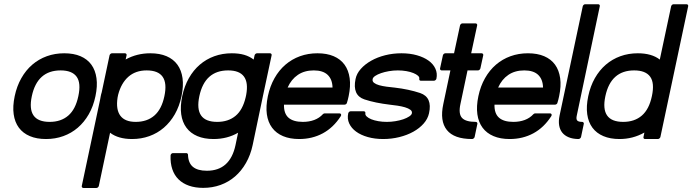

<svg xmlns="http://www.w3.org/2000/svg" viewBox="-20 -660 3336 925"><path d="M289.6 -403.3Q335 -403.3 367.9 -389.2Q400.9 -375 420.2 -348.4Q439.5 -321.8 444.8 -283.4Q450.2 -245.1 439.9 -196.8Q429.7 -147.9 407.7 -109.6Q385.7 -71.3 354.7 -44.7Q323.7 -18.1 284.9 -4.2Q246.1 9.8 201.7 9.8Q156.7 9.8 123.8 -4.2Q90.8 -18.1 71 -44.7Q51.3 -71.3 45.9 -109.6Q40.5 -147.9 50.8 -196.8Q61 -245.1 82.8 -283.4Q104.5 -321.8 135.5 -348.4Q166.5 -375 205.6 -389.2Q244.6 -403.3 289.6 -403.3ZM349.1 -290.5Q327.1 -320.8 272 -320.8Q159.7 -320.8 133.3 -196.8Q106.9 -72.8 219.2 -72.8Q273.9 -72.8 309.1 -103.3Q344.2 -133.8 357.4 -196.8Q371.1 -260.3 349.1 -290.5Z M582 -403.3Q585.9 -403.3 588.4 -400.4Q590.8 -397.5 589.8 -393.6L585.4 -373.5Q639.2 -403.3 704.1 -403.3Q749.5 -403.3 782.5 -389.2Q815.4 -375 834.7 -348.4Q854 -321.8 859.4 -283.4Q864.7 -245.1 854.5 -196.8Q844.2 -147.9 822.3 -109.6Q800.3 -71.3 769.3 -44.7Q738.3 -18.1 699.5 -4.2Q660.6 9.8 616.2 9.8Q549.8 9.8 510.3 -20.5L456.1 235.8Q455.1 239.7 451.7 242.7Q448.2 245.6 444.3 245.6H381.8Q377.9 245.6 375.5 242.7Q373 239.7 374 235.8L462.4 -180.7Q462.9 -183.1 463.6 -187.5Q464.4 -191.9 465.3 -196.8Q466.3 -202.1 467.5 -206.8Q468.8 -211.4 469.7 -213.9L507.8 -393.6Q508.8 -397.5 512.2 -400.4Q515.6 -403.3 519.5 -403.3ZM546.4 -189.9Q537.6 -132.3 559.8 -102.5Q582 -72.8 633.8 -72.8Q688.5 -72.8 723.6 -103.3Q758.8 -133.8 772 -196.8Q798.3 -320.8 686.5 -320.8Q633.3 -320.8 598.6 -290.3Q564 -259.8 549.3 -204.1Z M1096.7 -403.3Q1130.4 -403.3 1156 -396Q1181.6 -388.7 1202.1 -373L1206.5 -393.6Q1207.5 -397.5 1210.9 -400.4Q1214.4 -403.3 1218.3 -403.3H1280.8Q1284.7 -403.3 1287.1 -400.4Q1289.6 -397.5 1288.6 -393.6L1246.6 -196.8L1197.3 38.6Q1187 86.9 1165 125.2Q1143.1 163.6 1112.3 190.2Q1081.5 216.8 1042.5 231Q1003.4 245.1 959 245.1Q920.4 245.1 890.4 234.6Q860.4 224.1 840.1 204.1Q819.8 184.1 810.1 155Q800.3 126 801.8 88.9Q802.2 84 805.7 80.8Q809.1 77.6 813.5 77.6H877.9Q880.9 77.6 883.1 79.8Q885.3 82 885.7 85Q886.7 125 909.4 143.8Q932.1 162.6 976.6 162.6Q1088.4 162.6 1114.7 38.6L1127 -20.5Q1074.7 9.8 1008.8 9.8Q963.9 9.8 930.9 -4.2Q897.9 -18.1 878.2 -44.7Q858.4 -71.3 853 -109.6Q847.7 -147.9 857.9 -196.8Q868.2 -245.1 889.9 -283.4Q911.6 -321.8 942.6 -348.4Q973.6 -375 1012.7 -389.2Q1051.8 -403.3 1096.7 -403.3ZM1166 -202.6Q1188 -320.8 1079.1 -320.8Q966.8 -320.8 940.4 -196.8Q914.1 -72.8 1026.4 -72.8Q1079.6 -72.8 1114.5 -101.6Q1149.4 -130.4 1163.6 -191.4Z M1509.3 -403.3Q1554.7 -403.3 1587.6 -389.2Q1620.6 -375 1639.9 -348.4Q1659.2 -321.8 1664.6 -283.4Q1669.9 -245.1 1659.7 -196.8Q1657.7 -188 1655.8 -179.9Q1653.8 -171.9 1651.4 -164.6Q1650.4 -160.6 1647 -158.2Q1643.6 -155.8 1639.6 -155.8H1348.1Q1347.2 -112.8 1370.1 -92.8Q1393.1 -72.8 1439 -72.8Q1469.2 -72.8 1493.9 -82Q1518.6 -91.3 1535.6 -109.9Q1539.6 -113.8 1544.4 -113.8H1615.7Q1621.1 -113.8 1623 -109.6Q1625 -105.5 1621.6 -100.1Q1586.4 -45.4 1535.4 -17.8Q1484.4 9.8 1421.4 9.8Q1376.5 9.8 1343.5 -4.2Q1310.5 -18.1 1290.8 -44.7Q1271 -71.3 1265.6 -109.6Q1260.3 -147.9 1270.5 -196.8Q1280.8 -245.1 1302.5 -283.4Q1324.2 -321.8 1355.2 -348.4Q1386.2 -375 1425.3 -389.2Q1464.4 -403.3 1509.3 -403.3ZM1582 -238.3Q1581.1 -277.8 1558.6 -299.3Q1536.1 -320.8 1491.7 -320.8Q1446.8 -320.8 1415 -299.3Q1383.3 -277.8 1365.7 -238.3Z M2007.3 -271Q2003.4 -271 2001.2 -273.9Q1999 -276.9 2000 -280.8Q2001.5 -288.1 1993.7 -295.2Q1985.8 -302.2 1971.4 -308.1Q1957 -314 1937.5 -317.4Q1918 -320.8 1896.5 -320.8Q1874.5 -320.8 1853.5 -317.1Q1832.5 -313.5 1815.7 -307.6Q1798.8 -301.8 1787.8 -294.4Q1776.9 -287.1 1775.4 -279.3Q1772.9 -268.1 1782 -261Q1791 -253.9 1806.6 -249.5Q1822.3 -245.1 1842.5 -242.4Q1862.8 -239.7 1882.8 -237.8Q1949.2 -230 2003.9 -211.9Q2064 -191.4 2046.9 -114.3Q2041 -87.4 2021 -64.7Q2001 -42 1971.2 -25.4Q1941.4 -8.8 1903.8 0.5Q1866.2 9.8 1826.2 9.8Q1785.2 9.8 1751.7 0.2Q1718.3 -9.3 1695.6 -25.9Q1672.9 -42.5 1662.4 -65.2Q1651.9 -87.9 1657.7 -114.3Q1658.7 -118.2 1662.1 -121.1Q1665.5 -124 1669.4 -124H1732.4Q1736.3 -124 1738.8 -121.1Q1741.2 -118.2 1740.2 -114.3Q1738.8 -106.4 1746.6 -98.9Q1754.4 -91.3 1768.8 -85.4Q1783.2 -79.6 1802.7 -76.2Q1822.3 -72.8 1843.8 -72.8Q1864.3 -72.8 1885 -76.2Q1905.8 -79.6 1922.9 -85.4Q1939.9 -91.3 1951.4 -98.9Q1962.9 -106.4 1964.4 -114.3Q1966.3 -124.5 1956.8 -131.3Q1947.3 -138.2 1931.2 -143.1Q1915 -147.9 1895 -150.9Q1875 -153.8 1856.9 -155.8Q1824.2 -159.7 1793 -166Q1761.7 -172.4 1735.4 -181.2Q1676.8 -201.2 1692.9 -279.3Q1698.2 -305.7 1718.3 -328.1Q1738.3 -350.6 1768.1 -367.4Q1797.9 -384.3 1835.4 -393.8Q1873 -403.3 1914.1 -403.3Q1955.1 -403.3 1988.5 -393.8Q2022 -384.3 2044.7 -367.9Q2067.4 -351.6 2077.6 -329.1Q2087.9 -306.6 2082.5 -280.8Q2081.5 -276.9 2077.9 -273.9Q2074.2 -271 2070.3 -271Z M2113.8 -393.6Q2114.7 -397.5 2118.2 -400.4Q2121.6 -403.3 2125.5 -403.3H2167.5L2196.3 -537.6Q2197.3 -541.5 2200.7 -544.4Q2204.1 -547.4 2208 -547.4H2271Q2274.9 -547.4 2277.3 -544.4Q2279.8 -541.5 2278.8 -537.6L2250 -403.3H2300.3Q2304.2 -403.3 2306.6 -400.4Q2309.1 -397.5 2308.1 -393.6L2294.4 -330.6Q2293.5 -326.7 2290 -323.7Q2286.6 -320.8 2282.7 -320.8H2232.4L2198.2 -158.7Q2188 -111.8 2205.6 -92.3Q2223.1 -72.8 2272 -72.8Q2275.9 -72.8 2278.3 -69.8Q2280.8 -66.9 2279.8 -63L2266.6 0Q2265.6 3.9 2262 6.8Q2258.3 9.8 2254.4 9.8Q2167.5 9.8 2132.8 -33.7Q2098.1 -77.1 2115.7 -158.7L2149.9 -320.8H2107.9Q2104 -320.8 2101.6 -323.7Q2099.1 -326.7 2100.1 -330.6Z M2523.4 -403.3Q2568.8 -403.3 2601.8 -389.2Q2634.8 -375 2654.1 -348.4Q2673.3 -321.8 2678.7 -283.4Q2684.1 -245.1 2673.8 -196.8Q2671.9 -188 2669.9 -179.9Q2668 -171.9 2665.5 -164.6Q2664.6 -160.6 2661.1 -158.2Q2657.7 -155.8 2653.8 -155.8H2362.3Q2361.3 -112.8 2384.3 -92.8Q2407.2 -72.8 2453.1 -72.8Q2483.4 -72.8 2508.1 -82Q2532.7 -91.3 2549.8 -109.9Q2553.7 -113.8 2558.6 -113.8H2629.9Q2635.3 -113.8 2637.2 -109.6Q2639.2 -105.5 2635.7 -100.1Q2600.6 -45.4 2549.6 -17.8Q2498.5 9.8 2435.5 9.8Q2390.6 9.8 2357.7 -4.2Q2324.7 -18.1 2304.9 -44.7Q2285.2 -71.3 2279.8 -109.6Q2274.4 -147.9 2284.7 -196.8Q2294.9 -245.1 2316.7 -283.4Q2338.4 -321.8 2369.4 -348.4Q2400.4 -375 2439.5 -389.2Q2478.5 -403.3 2523.4 -403.3ZM2596.2 -238.3Q2595.2 -277.8 2572.8 -299.3Q2550.3 -320.8 2505.9 -320.8Q2460.9 -320.8 2429.2 -299.3Q2397.5 -277.8 2379.9 -238.3Z M2861.8 -639.6Q2865.7 -639.6 2868.2 -636.7Q2870.6 -633.8 2869.6 -629.9L2758.8 -103.5Q2754.9 -86.4 2760.7 -79.6Q2766.6 -72.8 2784.7 -72.8Q2788.6 -72.8 2791 -69.8Q2793.5 -66.9 2792.5 -63L2779.3 0Q2778.3 3.9 2774.7 6.8Q2771 9.8 2767.1 9.8H2765.1Q2738.8 9.3 2719.5 1.2Q2700.2 -6.8 2688.7 -21.2Q2677.2 -35.6 2673.8 -56.4Q2670.4 -77.1 2675.8 -103L2787.6 -629.9Q2788.6 -633.8 2792 -636.7Q2795.4 -639.6 2799.3 -639.6Z M3287.6 -639.6Q3291.5 -639.6 3293.9 -636.7Q3296.4 -633.8 3295.4 -629.9L3161.6 0Q3160.6 3.9 3157 6.8Q3153.3 9.8 3149.4 9.8H3087.4Q3083.5 9.8 3081.3 6.8Q3079.1 3.9 3080.1 0L3084.5 -21.5Q3029.3 9.8 2964.8 9.8Q2919.9 9.8 2887 -4.2Q2854 -18.1 2834.2 -44.7Q2814.5 -71.3 2809.1 -109.6Q2803.7 -147.9 2814 -196.8Q2824.2 -245.1 2845.9 -283.4Q2867.7 -321.8 2898.7 -348.4Q2929.7 -375 2968.8 -389.2Q3007.8 -403.3 3052.7 -403.3Q3119.6 -403.3 3158.7 -373L3213.4 -629.9Q3214.4 -633.8 3217.8 -636.7Q3221.2 -639.6 3225.1 -639.6ZM3112.3 -290.5Q3090.3 -320.8 3035.2 -320.8Q2922.9 -320.8 2896.5 -196.8Q2870.1 -72.8 2982.4 -72.8Q3037.1 -72.8 3072.3 -103.3Q3107.4 -133.8 3120.6 -196.8Q3134.3 -260.3 3112.3 -290.5Z"/></svg>

Font: Fibel Nord
Style: Bold Italic
Weight: 700
Designer: Peter Wiegel
Foundry: Peter Wioegel
Version: Version 000.000